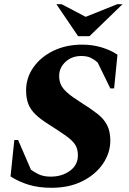

<svg xmlns="http://www.w3.org/2000/svg" viewBox="-20 -882 613 912"><path d="M225 10Q163 10 116 -4.5Q69 -19 30 -44L48 -217H66L127 -76Q141 -65 164 -54Q187 -43 221 -43Q274 -43 312 -70.5Q350 -98 350 -144Q350 -174 337.5 -194Q325 -214 294.5 -236Q264 -258 210 -292Q172 -316 149 -338Q126 -360 115 -387Q104 -414 104 -453Q104 -513 139 -562.5Q174 -612 234 -641Q294 -670 371 -670Q419 -670 462.5 -657Q506 -644 538 -622L522 -462H504L444 -585Q430 -598 412 -607Q394 -616 366 -616Q321 -616 291 -588Q261 -560 261 -521Q261 -498 269.5 -479.5Q278 -461 300 -441.5Q322 -422 365 -395Q411 -366 442 -342Q473 -318 488.5 -288Q504 -258 504 -215Q504 -155 468.5 -103.5Q433 -52 370.5 -21Q308 10 225 10ZM351 -710 248 -862H273L387 -802L537 -862H562L405 -710Z"/></svg>

Font: Spectral ExtraBold
Style: Italic
Weight: 800
Italic angle: -10°
Designer: Jean-Baptiste Levee
Foundry: Production Type
Version: Version 2.001